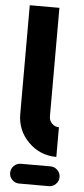

<svg xmlns="http://www.w3.org/2000/svg" viewBox="-59 -765 412 945"><g transform="rotate(5 146.5 -292.5)"><path d="M48.8 -195.3V-732.4H195.3V-195.3Q195.3 -175.3 209.7 -160.9Q224.1 -146.5 244.1 -146.5V0Q163.1 0 106 -57.1Q48.8 -114.3 48.8 -195.3ZM268.6 97.7Q268.6 117.7 254.2 132.1Q239.7 146.5 219.7 146.5H73.2Q53.2 146.5 38.8 132.1Q24.4 117.7 24.4 97.7Q24.4 77.6 38.8 63.2Q53.2 48.8 73.2 48.8H219.7Q239.7 48.8 254.2 63.2Q268.6 77.6 268.6 97.7Z"/></g></svg>

Font: Audex
Style: Regular
Weight: 400
Designer: GGBotNet
Foundry: GGBotNet
Version: 1.00